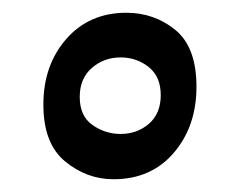

<svg xmlns="http://www.w3.org/2000/svg" viewBox="-20 -664 376 301"><path d="M158 -383Q116 -383 82 -411Q48 -439 48 -500Q48 -562 84 -603Q120 -644 178 -644Q222 -644 255 -617Q288 -590 288 -528Q288 -466 252.5 -424.5Q217 -383 158 -383ZM169 -454Q195 -454 213.5 -470Q232 -486 232 -515Q232 -544 213 -559Q194 -574 169 -574Q143 -574 124 -557.5Q105 -541 105 -512Q105 -482 125 -468Q145 -454 169 -454Z"/></svg>

Font: Akaya Kanadaka
Style: Regular
Weight: 400
Designer: Vaishnavi Murthy Yerkadithaya, Juan Luis Blanco Aristondo
Version: Version 1.002; ttfautohint (v1.8.3)